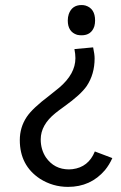

<svg xmlns="http://www.w3.org/2000/svg" viewBox="-20 -520 482 762"><path d="M275.4 -325.2Q279.3 -304.7 279.3 -289.1Q279.3 -226.6 214.8 -171.9Q202.1 -161.1 175.8 -140.6Q108.4 -89.8 85.9 -55.7Q58.6 -14.6 58.6 36.1Q58.6 136.7 138.7 189.5Q189.5 221.7 250 221.7Q339.8 221.7 396.5 155.3Q414.1 133.8 425.8 107.4L356.4 81.1Q331.1 143.6 267.6 151.4Q260.7 152.3 253.9 152.3Q195.3 152.3 162.1 104.5Q141.6 73.2 141.6 33.2Q141.6 -24.4 200.2 -71.3Q210.9 -80.1 235.4 -97.7Q300.8 -144.5 324.2 -178.7Q355.5 -225.6 355.5 -288.1Q355.5 -304.7 349.6 -332ZM249 -438.5Q249 -393.6 286.1 -381.8Q294.9 -379.9 303.7 -379.9Q342.8 -379.9 354.5 -416Q357.4 -426.8 357.4 -438.5Q357.4 -486.3 319.3 -498Q311.5 -500 303.7 -500Q265.6 -500 252.9 -463.9Q249 -452.1 249 -438.5Z"/></svg>

Font: Yaldevi Colombo Medium
Style: Regular
Weight: 500
Designer: Sol Matas, Denzil Rajitha, Kosala Senevirathne and Pathum Egodawatta
Foundry: Mooniak
Version: Version 1.020 ; ttfautohint (v1.6)